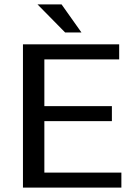

<svg xmlns="http://www.w3.org/2000/svg" viewBox="-20 -850 620 870"><path d="M530 0V-68H181V-301H487V-369H181V-581H520V-649H84V0ZM349 -703 259 -830H150L275 -703Z"/></svg>

Font: Gamestation Text
Style: Bold
Weight: 400
Designer: Jonas Hecksher
Foundry: Jonas Hecksher, Playtypeª, e-types AS
Version: Version 1.003